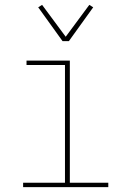

<svg xmlns="http://www.w3.org/2000/svg" viewBox="-20 -769 540 789"><path d="M75 0V-18H247V-502H89V-520H267V-18H425V0ZM237 -600 137 -739 153 -749 250 -618 347 -749 363 -739 263 -600Z"/></svg>

Font: Iosevka Curly Slab Thin
Style: Regular
Weight: 100
Monospace: yes
Designer: Belleve Invis
Foundry: Belleve Invis
Version: Version 22.1.2; ttfautohint (v1.8.4)